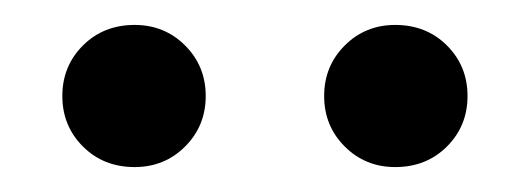

<svg xmlns="http://www.w3.org/2000/svg" viewBox="-20 -788 425 154"><path d="M145 -711Q145 -687 128.5 -670.5Q112 -654 88 -654Q63 -654 46.5 -670.5Q30 -687 30 -711Q30 -735 46.5 -751.5Q63 -768 88 -768Q112 -768 128.5 -751.5Q145 -735 145 -711ZM355 -711Q355 -687 338.5 -670.5Q322 -654 297 -654Q273 -654 256.5 -670.5Q240 -687 240 -711Q240 -735 256.5 -751.5Q273 -768 297 -768Q322 -768 338.5 -751.5Q355 -735 355 -711Z"/></svg>

Font: Statis Sans
Style: Regular
Weight: 400
Designer: bBox Type GmbH
Foundry: bBox Type GmbH
Version: Version 1.000